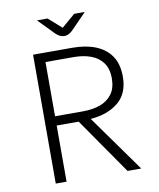

<svg xmlns="http://www.w3.org/2000/svg" viewBox="-91 -909 814 980"><g transform="rotate(-10 316.0 -418.5)"><path d="M118 0V-668H322Q391 -668 442 -647.5Q493 -627 521.5 -585.5Q550 -544 550 -479Q550 -391 495 -346Q440 -301 351 -294L561 0H490L288 -291H174V0ZM174 -339H319Q369 -339 408 -353Q447 -367 470 -398Q493 -429 493 -479Q493 -530 470 -561Q447 -592 408 -606Q369 -620 319 -620H174ZM293 -734Q269 -734 248 -755L168 -837H223L291 -777L361 -837H416L336 -755Q315 -734 293 -734Z"/></g></svg>

Font: Atkinson Hyperlegible Mono ExtraLight
Style: Regular
Weight: 200
Monospace: yes
Designer: Elliott Scott, Megan Eiswerth, Linus Boman, Theodore Petrosky, Letters from Sweden
Foundry: Applied Design Works, Letters from Sweden
Version: Version 2.001